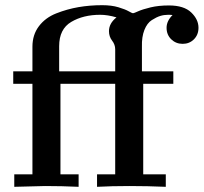

<svg xmlns="http://www.w3.org/2000/svg" viewBox="-20 -720 785 740"><path d="M31 -397V-445H105V-540Q105 -586 130 -619Q155 -652 197 -668.5Q239 -685 282.5 -692.5Q326 -700 374 -700Q410 -700 436.5 -692Q463 -684 476 -676.5Q489 -669 493 -669Q496 -669 512.5 -676.5Q529 -684 560 -691.5Q591 -699 631 -699Q689 -699 717 -672Q745 -645 745 -613Q745 -586 727.5 -568.5Q710 -551 684 -551Q658 -551 640 -568.5Q622 -586 622 -613Q622 -639 645 -662Q639 -663 628 -663Q612 -663 597.5 -658.5Q583 -654 565 -642.5Q547 -631 536.5 -604.5Q526 -578 527 -540V-445H648V-397H532V-48H619V0Q548 -3 479 -3Q410 -3 354 0V-48H424V-397H213V-48H283V0Q218 -3 154 -3Q143 -3 35 0V-48H105V-397ZM208 -445H424V-530Q424 -548 412 -563.5Q400 -579 400 -600Q400 -630 429 -653Q395 -663 366 -663Q301 -663 254.5 -635.5Q208 -608 208 -542Z"/></svg>

Font: CMU Serif
Style: Bold
Weight: 700
Version: Version 0.7.0